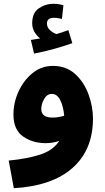

<svg xmlns="http://www.w3.org/2000/svg" viewBox="-20 -764 555 1014"><path d="M471 -138Q471 -201 447.5 -265.5Q424 -330 377 -373Q330 -416 260 -416Q199 -416 152 -378Q105 -340 78 -281Q51 -222 51 -159Q51 -79 101.5 -43.5Q152 -8 221 -8Q259 -8 293 -20Q262 29 195 51.5Q128 74 26 84L53 230Q256 218 363.5 122.5Q471 27 471 -138ZM198 -188Q198 -214 213 -241Q228 -268 254 -268Q282 -268 298.5 -234.5Q315 -201 319 -153Q288 -143 258 -143Q198 -143 198 -188ZM362 -536 341 -605Q312 -594 278 -584Q261 -590 244.5 -604.5Q228 -619 228 -640Q228 -670 265 -670Q277 -670 287 -668Q297 -666 307 -664L315 -736Q291 -744 261 -744Q220 -744 185 -720Q150 -696 150 -641Q150 -616 162 -595.5Q174 -575 192 -561Q173 -558 143 -553L160 -481Q213 -491 268 -506.5Q323 -522 362 -536Z"/></svg>

Font: Noto Sans Arabic Extra
Style: Regular
Weight: 800
Designer: Nadine Chahine - Monotype Design Team
Foundry: Monotype Imaging Inc.
Version: Version 1.902